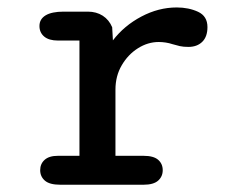

<svg xmlns="http://www.w3.org/2000/svg" viewBox="-20 -508 659 528"><path d="M297.5 -79.5H375Q402.5 -79.5 415 -68.5Q427.5 -57.5 427.5 -40Q427.5 -22.5 414.8 -11.2Q402 0 375 0H145.5Q116.5 0 103.5 -11.2Q90.5 -22.5 90.5 -40Q90.5 -57.5 102.8 -68.5Q115 -79.5 139 -79.5H198.5V-396.5H139.5Q114.5 -396.5 101.5 -407.5Q88.5 -418.5 88.5 -436.5Q88.5 -455.5 105.5 -465.8Q122.5 -476 155 -476H221.5Q245 -476 262.5 -464.8Q280 -453.5 288.5 -433L290.5 -397Q321.5 -437.5 368.8 -462.5Q416 -487.5 466 -487.5Q499 -487.5 524.8 -475.5Q550.5 -463.5 550.5 -433.5Q550.5 -407 536.2 -393Q522 -379 498 -379Q484.5 -379 474.5 -381.2Q464.5 -383.5 454.5 -386.5Q445.5 -389.5 435.8 -391Q426 -392.5 416.5 -392.5Q386.5 -392.5 359.2 -375.2Q332 -358 314.8 -328.5Q297.5 -299 297.5 -261.5Z"/></svg>

Font: Sono Monospace Medium
Style: Regular
Weight: 500
Designer: Tyler Finck
Foundry: Tyler Finck
Version: Version 2.112